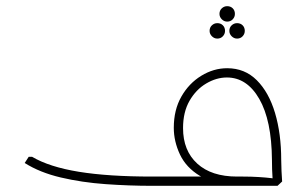

<svg xmlns="http://www.w3.org/2000/svg" viewBox="-20 -602 994 622"><path d="M473 0Q398 0 321.5 -5.5Q245 -11 177 -27Q109 -43 60 -74L73 -94H84Q140 -61 235.5 -45.5Q331 -30 473 -30H768Q793 -30 817.5 -28.5Q842 -27 858 -25Q874 -23 874 -23L863 -24Q862 -38 861.5 -53.5Q861 -69 861 -84Q860 -212 820 -281.5Q780 -351 715 -351Q681 -351 648 -331.5Q615 -312 594 -275.5Q573 -239 573 -187Q573 -114 619 -72Q665 -30 748 -30V-5Q673 -5 628 -32Q583 -59 563 -101.5Q543 -144 543 -188Q543 -246 567.5 -289Q592 -332 632 -356.5Q672 -381 716 -381Q773 -381 812 -342Q851 -303 871 -236Q891 -169 891 -84Q891 -67 892 -47.5Q893 -28 894 -14L879 0ZM684 -477Q674 -477 666.5 -484.5Q659 -492 659 -502Q659 -513 666.5 -520Q674 -527 684 -527Q695 -527 702 -520Q709 -513 709 -502Q709 -492 702 -484.5Q695 -477 684 -477ZM748 -477Q738 -477 730.5 -484.5Q723 -492 723 -502Q723 -513 730.5 -520Q738 -527 748 -527Q759 -527 766 -520Q773 -513 773 -502Q773 -492 766 -484.5Q759 -477 748 -477ZM716 -532Q706 -532 698.5 -539.5Q691 -547 691 -557Q691 -568 698.5 -575Q706 -582 716 -582Q727 -582 734 -575Q741 -568 741 -557Q741 -547 734 -539.5Q727 -532 716 -532Z"/></svg>

Font: Fustat ExtraLight
Style: Regular
Weight: 250
Designer: Mohamed Gaber, Khaled Hosny, Laura Garcia Mut
Foundry: Kief Type Foundry, Alif Type Foundry, Hard Type Foundry
Version: Version 1.007